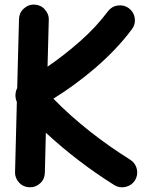

<svg xmlns="http://www.w3.org/2000/svg" viewBox="-20 -749 637 834"><path d="M108.4 64.5C126.5 64.9 141.6 59.1 154.8 46.9C168 34.7 174.3 19.5 174.8 1.5L179.2 -172.4C271.5 -86.9 373 -9.8 476.1 54.7C491.2 64 507.3 66.9 524.9 63C542.5 59.1 556.2 49.8 565.9 35.2C575.2 20 578.1 3.9 574.7 -13.7C570.8 -31.2 561.5 -44.9 546.4 -54.7C425.8 -130.4 311.5 -218.3 211.9 -320.3C330.1 -394 463.9 -501 553.2 -622.6C564 -636.7 567.9 -652.8 565.4 -670.9C562.5 -688.5 553.7 -702.6 539.6 -713.4C525.4 -723.6 509.8 -727.5 491.7 -725.1C473.6 -722.7 459.5 -713.9 448.7 -699.7C415.5 -655.3 376 -612.3 330.1 -571.8C283.7 -530.8 235.8 -493.2 186.5 -459.5L191.9 -662.6C192.4 -680.7 186 -695.8 173.8 -709C161.6 -722.2 146.5 -728.5 128.4 -729C110.4 -729.5 95.2 -723.1 82.5 -710.9C69.3 -698.7 63 -683.6 62.5 -665.5L54.7 -366.7C44.9 -347.2 44.9 -323.7 53.2 -306.2L45.4 -1.5C44.9 16.6 51.3 31.7 63.5 44.9C75.7 57.6 90.3 64 108.4 64.5Z"/></svg>

Font: Mikhak
Style: Bold
Weight: 700
Designer: Amin Abedi
Version: Version 3.2